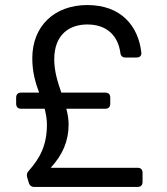

<svg xmlns="http://www.w3.org/2000/svg" viewBox="-20 -739 660 761"><path d="M326 -719C197 -719 108 -637 108 -508C108 -452 121 -410 135 -372H64C51 -372 44 -365 44 -352V-328C44 -315 51 -308 64 -308H157C162 -288 166 -268 166 -246C166 -162 138 -112 94 -62C86 -53 85 -46 88 -35L94 -15C97 -4 105 2 116 2H525C538 2 545 -5 545 -18V-54C545 -67 538 -74 525 -74H181C228 -125 252 -180 252 -246C252 -267 248 -288 243 -308H397C410 -308 417 -315 417 -328V-352C417 -365 410 -372 397 -372H223C209 -413 195 -455 195 -504C195 -602 255 -642 326 -642C406 -642 448 -595 457 -530C458 -518 465 -511 477 -511H521C534 -511 542 -518 540 -532C528 -635 461 -719 326 -719Z"/></svg>

Font: Arvore Sans
Style: Regular
Weight: 400
Designer: Jonny Pinhorn (Latin) Dan Schunck (customization for Arvore)
Version: Version 1.000;Glyphs 3.3 (3305)